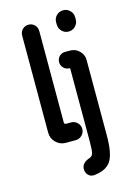

<svg xmlns="http://www.w3.org/2000/svg" viewBox="-144 -832 788 1133"><g transform="rotate(-15 250.0 -266.0)"><path d="M418 -702.1V-688.5Q418 -664.1 400.9 -647Q383.8 -629.9 359.9 -629.9Q335.9 -629.9 318.8 -647Q301.8 -664.1 301.8 -688.5V-702.1Q301.8 -726.6 318.8 -743.2Q335.9 -759.8 359.9 -759.8Q383.8 -759.8 400.9 -742.7Q418 -725.6 418 -702.1ZM337.9 -519.5Q371.1 -519.5 394.5 -496.1Q418 -472.7 418 -440.4V19.5Q418 130.9 389.6 175.3Q361.3 219.7 286.1 227.5Q264.6 229.5 250 214.8Q235.4 200.2 235.4 177.7Q235.4 138.7 287.1 122.1Q302.7 116.2 307.1 97.2Q311.5 78.1 311.5 25.4V-414.1Q311.5 -419.9 305.7 -419.9Q286.1 -419.9 272 -434.6Q257.8 -449.2 257.8 -468.8V-469.7Q257.8 -491.2 272.5 -505.4Q287.1 -519.5 307.6 -519.5ZM234.4 0H172.9Q137.7 0 112.8 -24.9Q87.9 -49.8 87.9 -85V-677.7Q87.9 -700.2 103 -715.3Q118.2 -730.5 140.1 -730.5Q162.1 -730.5 177.2 -715.3Q192.4 -700.2 192.4 -677.7V-119.1Q192.4 -108.4 204.1 -108.4H234.4Q256.8 -108.4 272.5 -92.3Q288.1 -76.2 288.1 -54.2Q288.1 -32.2 272 -16.1Q255.9 0 234.4 0Z"/></g></svg>

Font: Rounded-X Mgen+ 1mn bold
Style: Bold
Weight: 700
Designer: [Source Han Sans]
Ryoko NISHIZUKA  (kana & ideographs); Paul D. Hunt (Latin, Greek & Cyrillic); Wenlong ZHANG  (bopomofo
Version: Version 1.059.20150602